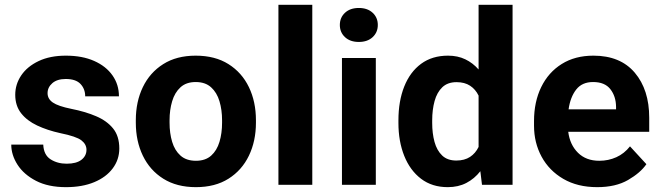

<svg xmlns="http://www.w3.org/2000/svg" viewBox="-20 -770 2750 800"><path d="M340.3 -146Q340.3 -168.9 319.1 -185.3Q297.9 -201.7 231 -215.3Q177.2 -227.1 134.8 -247.1Q92.3 -267.1 67.9 -298.3Q43.5 -329.6 43.5 -375Q43.5 -418.9 68.6 -456.1Q93.8 -493.2 141.1 -515.6Q188.5 -538.1 254.4 -538.1Q322.8 -538.1 372.3 -516.1Q421.9 -494.1 448.7 -455.8Q475.6 -417.5 475.6 -368.7H335Q335 -399.4 315.4 -420.2Q295.9 -440.9 253.9 -440.9Q218.3 -440.9 198.2 -423.6Q178.2 -406.2 178.2 -381.8Q178.2 -357.9 200.2 -342.8Q222.2 -327.6 277.3 -316.4Q334.5 -305.2 379.6 -286.1Q424.8 -267.1 450.9 -235.1Q477.1 -203.1 477.1 -151.4Q477.1 -105 449.7 -68.4Q422.4 -31.7 372.6 -11Q322.8 9.8 254.9 9.8Q180.7 9.8 129.9 -16.6Q79.1 -43 53 -83.7Q26.9 -124.5 26.9 -167.5H160.2Q162.1 -124.5 190.7 -106.2Q219.2 -87.9 257.8 -87.9Q298.3 -87.9 319.3 -104.2Q340.3 -120.6 340.3 -146Z M545.9 -258.8V-269Q545.9 -346.2 575.2 -407Q604.5 -467.8 660.2 -502.9Q715.8 -538.1 795.4 -538.1Q876 -538.1 931.9 -502.9Q987.8 -467.8 1017.1 -407Q1046.4 -346.2 1046.4 -269V-258.8Q1046.4 -182.1 1017.1 -121.3Q987.8 -60.5 932.1 -25.4Q876.5 9.8 796.4 9.8Q716.3 9.8 660.4 -25.4Q604.5 -60.5 575.2 -121.3Q545.9 -182.1 545.9 -258.8ZM686.5 -269V-258.8Q686.5 -214.8 697.3 -179Q708 -143.1 732.2 -121.6Q756.3 -100.1 796.4 -100.1Q835.9 -100.1 859.9 -121.6Q883.8 -143.1 894.5 -179Q905.3 -214.8 905.3 -258.8V-269Q905.3 -312 894.5 -348.1Q883.8 -384.3 859.6 -406.2Q835.4 -428.2 795.4 -428.2Q755.9 -428.2 731.9 -406.2Q708 -384.3 697.3 -348.1Q686.5 -312 686.5 -269Z M1281.2 -750V0H1140.1V-750Z M1396 -666Q1396 -696.8 1417.5 -716.8Q1439 -736.8 1475.1 -736.8Q1511.2 -736.8 1532.7 -716.8Q1554.2 -696.8 1554.2 -666Q1554.2 -635.3 1532.7 -615.2Q1511.2 -595.2 1475.1 -595.2Q1439 -595.2 1417.5 -615.2Q1396 -635.3 1396 -666ZM1545.9 -528.3V0H1404.8V-528.3Z M1640.1 -257.8V-268.1Q1640.1 -348.6 1664.3 -409.4Q1688.5 -470.2 1734.6 -504.2Q1780.8 -538.1 1846.7 -538.1Q1887.2 -538.1 1918.7 -522.9Q1950.2 -507.8 1974.1 -480.5V-750H2115.7V0H1988.3L1981.4 -56.6Q1957 -25.4 1923.3 -7.8Q1889.6 9.8 1845.7 9.8Q1780.3 9.8 1734.4 -25.1Q1688.5 -60.1 1664.3 -120.6Q1640.1 -181.2 1640.1 -257.8ZM1780.8 -268.1V-257.8Q1780.8 -214.4 1790.5 -178.7Q1800.3 -143.1 1822.3 -122.1Q1844.2 -101.1 1881.3 -101.1Q1915.5 -101.1 1938.5 -116.2Q1961.4 -131.3 1974.1 -157.7V-371.6Q1961.4 -397.9 1938.7 -412.8Q1916 -427.7 1882.3 -427.7Q1845.2 -427.7 1823 -406.5Q1800.8 -385.3 1790.8 -349.1Q1780.8 -313 1780.8 -268.1Z M2468.3 9.8Q2386.2 9.8 2327.1 -24.7Q2268.1 -59.1 2236.6 -117.2Q2205.1 -175.3 2205.1 -246.1V-265.6Q2205.1 -345.7 2235.1 -407.2Q2265.1 -468.8 2320.6 -503.4Q2376 -538.1 2452.6 -538.1Q2564.9 -538.1 2625 -467Q2685.1 -396 2685.1 -279.3V-220.7H2347.7Q2354.5 -167 2388.2 -133.5Q2421.9 -100.1 2477.1 -100.1Q2515.1 -100.1 2548.1 -115Q2581.1 -129.9 2605 -160.2L2673.3 -85.9Q2648.4 -49.8 2596.9 -20Q2545.4 9.8 2468.3 9.8ZM2451.2 -428.2Q2405.3 -428.2 2380.9 -397Q2356.4 -365.7 2349.1 -314.5H2546.9V-325.2Q2546.4 -368.7 2523.2 -398.4Q2500 -428.2 2451.2 -428.2Z"/></svg>

Font: Vazirmatn FD
Style: Bold
Weight: 700
Designer: Saber Rastikerdar
Foundry: Saber Rastikerdar
Version: Version 33.001